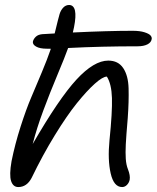

<svg xmlns="http://www.w3.org/2000/svg" viewBox="-20 -756 636 780"><path d="M54.2 3.9Q33.2 3.9 25.1 -20.5Q17.1 -44.9 26.9 -101.1Q41 -170.9 63.7 -241.7Q86.4 -312.5 106.7 -359.9Q127 -407.2 149.9 -462.4Q172.9 -517.6 184.1 -550.8Q186 -554.7 186 -558.1H170.9Q141.6 -558.1 126.5 -566.9Q111.3 -575.7 113.8 -587.9Q116.7 -598.6 126 -607.2Q135.3 -615.7 151.9 -617.2Q186 -619.1 202.1 -620.1Q218.3 -687 222.2 -699.2Q227.1 -714.8 237.1 -725.3Q247.1 -735.8 261.2 -735.8Q298.3 -734.4 280.8 -646Q279.8 -640.1 275.9 -624Q419.4 -630.9 519 -630.9Q547.9 -630.9 566.7 -625Q585.4 -619.1 591.6 -611.8Q597.7 -604.5 596.2 -597.2Q594.2 -583.5 578.9 -575.7Q563.5 -567.9 539.1 -567.9Q392.6 -567.9 256.8 -561Q243.7 -524.4 212.9 -450.9Q182.1 -377.4 155.8 -306.6Q129.4 -235.8 112.8 -170.9Q219.7 -356 290.8 -432.9Q361.8 -509.8 419.9 -509.8Q460.4 -509.8 480.7 -479.2Q501 -448.7 502.4 -397Q503.9 -345.2 499 -276.9Q492.7 -203.1 491 -169.2Q489.3 -135.3 491 -110.6Q492.7 -85.9 500 -67.9Q509.8 -42.5 506.8 -25.9Q504.4 -13.7 495.8 -4.9Q487.3 3.9 476.1 3.9Q442.4 3.9 429.7 -51.3Q417 -106.4 424.8 -186Q436.5 -300.3 434.8 -357.7Q433.1 -415 414.1 -444.8Q397.5 -444.8 365.2 -416Q333 -387.2 292.2 -336.7Q251.5 -286.1 202.4 -206.1Q153.3 -126 108.9 -34.2Q89.4 3.9 54.2 3.9Z"/></svg>

Font: Shantell Sans Irregular Bouncy
Style: Italic
Weight: 300
Italic angle: -11.31°
Designer: Stephen Nixon, Anya Danilova, Shantell Martin
Foundry: Arrow Type
Version: Version 1.006;[9816181b4]